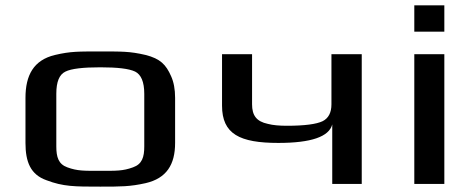

<svg xmlns="http://www.w3.org/2000/svg" viewBox="-20 -686 1776 716"><path d="M633 -321C633 -353 628 -380 618 -402C599 -445 578 -467 523 -481C463 -495 433 -494 354 -494C275 -494 244 -495 185 -481C105 -462 75 -405 75 -321V-153C75 -82 94 -35 153 -14C216 10 258 10 354 10C430 10 465 10 523 -3C601 -21 633 -72 633 -153ZM518 -140C518 -100 510 -74 476 -62C438 -48 413 -49 354 -49C294 -49 269 -48 231 -62C198 -74 190 -100 190 -140V-336C190 -381 201 -408 224 -419C246 -430 290 -435 354 -435C418 -435 461 -430 484 -419C506 -408 518 -381 518 -336Z M1018 -153C1140 -153 1207 -176 1219 -222V0H1329V-484H1216V-297C1216 -266 1205 -245 1183 -234C1160 -223 1116 -217 1050 -217C1022 -217 998 -219 979 -224C936 -233 920 -256 920 -297V-484H808V-292C808 -186 874 -153 1018 -153Z M1637 0V-484H1525V0ZM1637 -568V-666H1525V-568Z"/></svg>

Font: Gamestation Extended
Style: Regular
Weight: 400
Width: 7
Designer: Jonas Hecksher
Foundry: Jonas Hecksher, Playtypeª, e-types AS
Version: Version 1.003